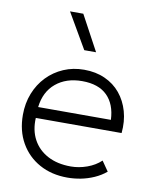

<svg xmlns="http://www.w3.org/2000/svg" viewBox="-86 -817 721 897"><g transform="rotate(10 275.0 -368.5)"><path d="M295 15Q220 15 162.5 -16.8Q105 -48.5 72.5 -105.5Q40 -162.5 40 -238Q40 -293 58.5 -340Q77 -387 110.5 -421.8Q144 -456.5 188.8 -475.8Q233.5 -495 286 -495Q341.5 -495 385.2 -475.2Q429 -455.5 458.2 -420Q487.5 -384.5 501 -337Q514.5 -289.5 509 -234H102Q99 -175.5 122.5 -131.8Q146 -88 192 -63.5Q238 -39 302 -39Q340.5 -39 378.8 -52.8Q417 -66.5 444 -92L476.5 -45Q452 -24.5 421.5 -11Q391 2.5 358.8 8.8Q326.5 15 295 15ZM104 -286H449Q446 -359.5 405 -400.2Q364 -441 286 -441Q210.5 -441 161.5 -400.2Q112.5 -359.5 104 -286ZM270 -585 173 -752H236L326 -585Z"/></g></svg>

Font: Geologica Cursive Thin
Style: Regular
Weight: 250
Designer: Sindre Bremnes, Frode Helland
Foundry: Monokrom Skriftforlag AS
Version: Version 1.010;gftools[0.9.28]